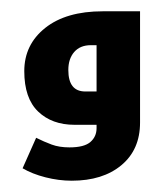

<svg xmlns="http://www.w3.org/2000/svg" viewBox="-20 -302 288 340"><path d="M107 18Q84 18 60.5 12Q37 6 20 -4L44 -58Q58 -51 71.5 -46Q85 -41 103 -41Q129 -41 140 -50.5Q151 -60 151 -75V-81H112Q72 -81 47.5 -104.5Q23 -128 23 -176Q23 -223 60 -252.5Q97 -282 162 -282H228V-85Q228 -37 195 -9.5Q162 18 107 18ZM151 -140V-222H141Q122 -222 111.5 -210Q101 -198 101 -178Q101 -140 131 -140Z"/></svg>

Font: Noto Kufi Arabic Black
Style: Regular
Weight: 900
Designer: Monotype Design Team, David Williams, Khaled Hosny
Foundry: Google LLC
Version: Version 2.109; ttfautohint (v1.8.4.7-5d5b)